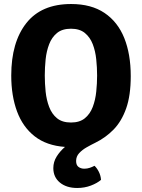

<svg xmlns="http://www.w3.org/2000/svg" viewBox="-20 -718 706 956"><path d="M36 -342Q36 -507.5 111 -602.8Q186 -698 334 -698Q434.5 -698 500.5 -653.5Q566.5 -609 598.8 -528.5Q631 -448 631 -339Q631 -242.5 608.2 -178.2Q585.5 -114 545.8 -73.2Q506 -32.5 455 -7.5Q433.5 3 411.5 15.5Q389.5 28 374.2 44.5Q359 61 359 83.5Q359 104.5 371 113.2Q383 122 400 122Q414 122 427.2 117.5Q440.5 113 450.5 107.5Q462.5 118.5 472 137.2Q481.5 156 483 177.5Q464 194 432.5 206Q401 218 364.5 218Q311 218 278.2 191Q245.5 164 245.5 119Q245.5 88 262.2 61.2Q279 34.5 303.5 13.5Q212 7 152.8 -39.2Q93.5 -85.5 64.8 -163.2Q36 -241 36 -342ZM203 -342Q203 -302.5 207.2 -261.5Q211.5 -220.5 224.8 -185.5Q238 -150.5 264 -129.2Q290 -108 333.5 -108Q376.5 -108 402.5 -129.2Q428.5 -150.5 441.8 -185.5Q455 -220.5 459.2 -261.5Q463.5 -302.5 463.5 -342Q463.5 -381.5 459.2 -422.5Q455 -463.5 441.8 -498Q428.5 -532.5 402.5 -553.8Q376.5 -575 333.5 -575Q290 -575 264 -553.8Q238 -532.5 224.8 -498Q211.5 -463.5 207.2 -422.5Q203 -381.5 203 -342Z"/></svg>

Font: Signika SC
Style: Bold
Weight: 700
Designer: Anna Giedryś
Foundry: Anna Giedryś
Version: Version 2.000; ttfautohint (v1.8.3) -l 8 -r 50 -G 200 -x 9 -